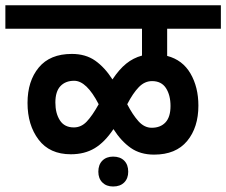

<svg xmlns="http://www.w3.org/2000/svg" viewBox="-50 -602 842 715"><path d="M0 0ZM572.5 -393.8Q630 -378.8 659.4 -328.1Q688.8 -277.5 688.8 -208.8Q688.8 -127.5 646.9 -76.9Q605 -26.2 523.8 -26.2Q472.5 -26.2 436.9 -51.2Q401.2 -76.2 372.5 -121.2Q340 -72.5 302.5 -50Q265 -27.5 213.8 -27.5Q135 -27.5 93.8 -81.9Q52.5 -136.2 52.5 -218.8Q52.5 -300 94.4 -350.6Q136.2 -401.2 217.5 -401.2Q268.8 -401.2 304.4 -376.2Q340 -351.2 368.8 -306.2Q393.8 -343.8 420 -365Q446.2 -386.2 478.8 -395V-495H-30V-582.5H772.5V-495H572.5ZM317.5 -213.8Q272.5 -301.2 226.2 -301.2Q193.8 -301.2 175 -281.2Q156.2 -261.2 156.2 -220Q156.2 -180 173.1 -153.8Q190 -127.5 225 -127.5Q252.5 -127.5 273.1 -149.4Q293.8 -171.2 317.5 -213.8ZM585 -207.5Q585 -247.5 568.1 -273.8Q551.2 -300 516.2 -300Q488.8 -300 466.9 -277.5Q445 -255 423.8 -213.8Q443.8 -175 465.6 -150.6Q487.5 -126.2 515 -126.2Q547.5 -126.2 566.2 -146.2Q585 -166.2 585 -207.5ZM316.2 37.5Q316.2 11.2 331.2 -3.8Q346.2 -18.8 371.2 -18.8Q397.5 -18.8 412.5 -3.8Q427.5 11.2 427.5 37.5Q427.5 62.5 412.5 77.5Q397.5 92.5 371.2 92.5Q346.2 92.5 331.2 77.5Q316.2 62.5 316.2 37.5Z"/></svg>

Font: Cambay
Style: Bold
Weight: 700
Designer: Pooja Saxena
Foundry: Pooja Saxena
Version: Version 1.096;PS 001.096;hotconv 1.0.70;makeotf.lib2.5.58329